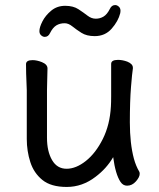

<svg xmlns="http://www.w3.org/2000/svg" viewBox="-20 -722 630 760"><path d="M355 -579Q323 -579 302.5 -592Q282 -605 266.5 -617.5Q251 -630 236 -630Q217 -630 203 -621.5Q189 -613 178 -591Q171 -576 157 -576Q150 -576 143 -582Q136 -588 136 -599Q136 -614 148 -637.5Q160 -661 183 -680Q206 -699 238 -699Q270 -699 290.5 -685.5Q311 -672 326.5 -660Q342 -648 359 -648Q376 -648 390 -656.5Q404 -665 415 -687Q422 -702 436 -702Q443 -702 450 -696Q457 -690 457 -679Q457 -674 456 -670Q448 -638 422 -608.5Q396 -579 355 -579ZM510 -94Q518 -65 531 -43Q533 -40 533 -34Q533 -21 518 -4Q503 13 483 13Q467 13 457 -2Q437 -32 428 -100Q402 -55 358 -22Q306 18 244 18Q182 18 148 -9.5Q114 -37 100 -80.5Q86 -124 86 -172V-365Q86 -371 85 -391Q83 -432 83 -468Q83 -484 109 -484Q126 -484 146 -476Q168 -467 168 -451Q168 -443 167 -410Q166 -377 166 -365V-177Q166 -123 186 -88.5Q206 -54 243.5 -54Q281 -54 320 -85Q359 -116 387 -172Q415 -228 419 -301Q420 -316 420 -341V-469Q420 -485 447 -485Q465 -485 484 -478Q506 -469 506 -454V-452V-451Q503 -433 498.5 -377Q494 -321 494 -237.5Q494 -154 510 -94Z"/></svg>

Font: Moon Stars Kai HW
Style: Bold
Weight: 700
Designer: GuiWonder
Version: Version 1.101